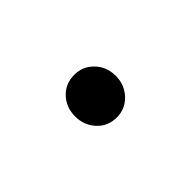

<svg xmlns="http://www.w3.org/2000/svg" viewBox="-9 -677 611 611"><g transform="rotate(-45 296.0 -372.0)"><path d="M295 -276Q255 -276 229 -304Q203 -332 203 -372Q203 -413 229 -440.5Q255 -468 295 -468Q333 -468 359.5 -440.5Q386 -413 386 -372Q386 -332 359.5 -304Q333 -276 295 -276Z"/></g></svg>

Font: Noto Sans KR
Style: Bold
Weight: 700
Designer: Ryoko NISHIZUKA  (kana, bopomofo & ideographs); Paul D. Hunt (Latin, Greek & Cyrillic); Sandoll Communications , Soo-you
Foundry: Adobe
Version: Version 2.004-H2;hotconv 1.0.118;makeotfexe 2.5.65603